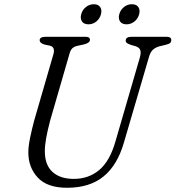

<svg xmlns="http://www.w3.org/2000/svg" viewBox="-20 -874 830 908"><path d="M525.5 -203.5 641.5 -602.5Q647.5 -624.5 643.5 -636.8Q639.5 -649 621 -655.5L599.5 -661.5Q587 -666 580.8 -670.2Q574.5 -674.5 574.5 -682Q574.5 -700 602 -700H768Q790 -700 790 -685Q790 -676 784.8 -671Q779.5 -666 763.5 -662L734 -655Q714.5 -649.5 702.5 -638.2Q690.5 -627 683.5 -601L565.5 -198Q534.5 -92 469 -39Q403.5 14 297 14Q203.5 14 158.8 -34Q114 -82 114 -153Q114 -182.5 122.8 -224.5Q131.5 -266.5 142 -305L233 -619Q237 -633 233.5 -643.8Q230 -654.5 216 -658L189.5 -663.5Q167.5 -670.5 167.5 -684Q168 -700 196 -700H384Q405.5 -700 405.5 -686Q405.5 -671 377 -664L345 -657Q330.5 -653.5 322 -645.5Q313.5 -637.5 309 -621L217.5 -305Q205 -258 198.5 -222Q192 -186 192 -159Q192 -94 228.2 -61Q264.5 -28 329 -28Q399 -28 449 -69.8Q499 -111.5 525.5 -203.5ZM398.5 -759Q377 -759 367.8 -772.5Q358.5 -786 364 -806.5Q369.5 -827 386 -840.5Q402.5 -854 424 -854Q444.5 -854 453.8 -840.5Q463 -827 457.5 -806.5Q452 -786 435.8 -772.5Q419.5 -759 398.5 -759ZM578.5 -759Q557 -759 547.8 -772.5Q538.5 -786 544 -806.5Q549.5 -827 566 -840.5Q582.5 -854 603.5 -854Q625 -854 634.2 -840.5Q643.5 -827 638 -806.5Q632.5 -786 616 -772.5Q599.5 -759 578.5 -759Z"/></svg>

Font: Fraunces 9pt Soft Light
Style: Italic
Weight: 300
Italic angle: -16°
Version: Version 1.000;[0bf87f6ff]